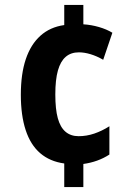

<svg xmlns="http://www.w3.org/2000/svg" viewBox="-20 -744 540 774"><path d="M316 -646Q348 -644 379 -635Q410 -626 433 -612L396 -503Q370 -518 345 -525.5Q320 -533 298 -533Q266 -533 245 -515Q224 -497 213.5 -460Q203 -423 203 -363Q203 -304 213 -267.5Q223 -231 244 -213Q265 -195 297 -195Q329 -195 360 -205.5Q391 -216 421 -235V-121Q398 -106 371.5 -96.5Q345 -87 316 -83V10H239V-85Q181 -93 142 -126.5Q103 -160 83.5 -219.5Q64 -279 64 -362Q64 -446 84 -505.5Q104 -565 143 -600Q182 -635 239 -643V-724H316Z"/></svg>

Font: Noto Sans Condensed
Style: Regular
Weight: 400
Width: 3
Version: Version 2.013